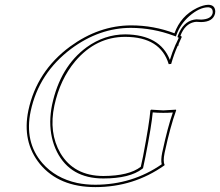

<svg xmlns="http://www.w3.org/2000/svg" viewBox="-20 -763 909 793"><path d="M839.8 -743.2Q867.7 -743.2 869.1 -716.3Q869.1 -710.9 868.2 -707Q859.4 -672.4 811 -671.9Q807.1 -671.9 799.3 -672.4Q793 -672.9 791 -672.9Q784.7 -672.4 782.7 -671.9Q743.7 -664.1 725.1 -615.2L729.5 -612.8L730.5 -609.9Q721.7 -590.3 717.8 -581.5Q717.8 -580.1 717.3 -577.6Q717.3 -574.7 716.8 -574.2L713.9 -573.7Q698.2 -538.6 687 -499L676.8 -498Q643.1 -610.4 497.1 -610.8Q376.5 -610.8 290.5 -509.8Q228 -435.1 204.6 -327.1Q180.7 -214.8 229.5 -130.4Q285.2 -36.6 406.7 -36.1Q513.2 -36.6 561.5 -74.2L570.8 -117.2Q597.2 -255.4 601.1 -307.1L604 -310.1Q606 -310.1 654.3 -307.1L707 -310.1L707.5 -307.1Q683.1 -239.3 661.1 -137.2L659.7 -130.9Q652.8 -95.7 659.7 -83L659.2 -80.1Q532.2 9.8 374 9.8Q224.1 9.8 145 -85.4Q70.3 -177.2 97.2 -307.1Q131.8 -469.2 269.5 -570.8Q388.7 -657.7 521 -658.2Q614.7 -658.2 700.7 -625.5Q726.1 -696.8 793.5 -730Q820.3 -742.7 839.8 -743.2ZM839.8 -732.9Q803.7 -732.9 761.2 -695.8Q725.6 -664.1 710 -622.1L706.5 -612.3L697.3 -615.7Q611.8 -647.5 521 -647.9Q390.6 -647.9 273.9 -561.5Q140.6 -461.4 106.9 -304.7Q79.6 -176.3 155.3 -88.9Q209.5 -26.9 298.8 -7.3Q335 0 374 0Q526.9 -0.5 647.9 -84.5Q643.6 -101.6 649.9 -132.8L651.4 -139.2Q672.4 -237.3 693.8 -298.3Q676.3 -296.9 654.3 -296.9Q628.9 -296.9 610.8 -298.8Q606.4 -246.6 580.6 -115.2L570.8 -68.4L567.9 -65.9Q516.1 -25.9 406.7 -25.9Q271 -25.9 215.3 -135.7Q187.5 -191.4 187.5 -260.3Q188 -295.4 194.8 -329.1Q228.5 -487.8 337.9 -567.9Q411.1 -620.6 497.1 -621.1Q641.1 -619.6 681.6 -515.6Q691.4 -547.9 704.6 -577.6L708 -584.5L708.5 -585.4Q712.9 -594.7 718.3 -606.9L712.9 -609.9L715.8 -618.7Q737.3 -672.9 780.3 -681.6Q784.7 -682.6 791 -683.1Q793.9 -683.1 800.8 -682.6Q807.6 -682.1 811 -682.1Q852.5 -683.6 858.4 -709Q860.8 -731.4 839.8 -732.9Z"/></svg>

Font: Linux Biolinum Outline O
Style: Italic
Weight: 400
Italic angle: -12°
Designer: Philipp H. Poll
Foundry: Philipp H. Poll
Version: Version 0.6.2